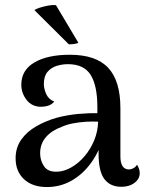

<svg xmlns="http://www.w3.org/2000/svg" viewBox="-20 -744 593 775"><path d="M470 10Q425 10 401.5 -21Q378 -52 378 -122V-202L398 -194Q382 -135 349 -88.5Q316 -42 270 -15.5Q224 11 169 11Q111 11 77 -20.5Q43 -52 43 -105Q43 -148 65.5 -180Q88 -212 126 -234Q164 -256 210 -269Q252 -280 295 -284Q338 -288 373 -287V-312Q373 -398 346 -441.5Q319 -485 254 -485Q231 -485 208.5 -478Q186 -471 171.5 -453.5Q157 -436 157 -405Q157 -386 166.5 -364.5Q176 -343 199 -334Q189 -322 175 -317.5Q161 -313 146 -313Q109 -313 87.5 -340.5Q66 -368 66 -402Q66 -461 119 -492Q172 -523 262 -523Q367 -523 416.5 -470.5Q466 -418 466 -307V-113Q466 -60 501 -60Q508 -60 517.5 -64.5Q527 -69 533 -79Q539 -70 541.5 -61.5Q544 -53 544 -45Q544 -22 523 -6Q502 10 470 10ZM212 -51Q239 -52 268 -68.5Q297 -85 321 -113Q345 -141 360 -177Q375 -213 376 -253Q353 -254 326.5 -252.5Q300 -251 274.5 -246Q249 -241 229 -232Q188 -217 165 -190Q142 -163 142 -125Q142 -96 158 -72.5Q174 -49 212 -51ZM119 -703Q125 -708 140.5 -713Q156 -718 174.5 -721.5Q193 -725 206 -723L296 -572Q292 -568 279.5 -566.5Q267 -565 258 -565Z"/></svg>

Font: Arima Medium
Style: Regular
Weight: 500
Designer: Joana Correia and Natanael Gama
Foundry: NDISCOVER
Version: Version 1.101;gftools[0.9.23]